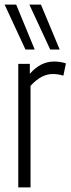

<svg xmlns="http://www.w3.org/2000/svg" viewBox="-33 -810 305 830"><path d="M96 -534V-491Q142 -544 201 -544Q228 -544 252 -536L241 -483Q218 -490 195 -490Q171 -490 147.5 -478Q124 -466 99 -439V0H46V-534ZM77 -596 -13 -790H37L117 -596ZM184 -596 94 -790H144L225 -596Z"/></svg>

Font: Georama Condensed Light
Style: Regular
Weight: 300
Width: 3
Designer: Jean-Baptiste Levee
Foundry: Production Type
Version: Version 1.000